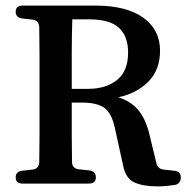

<svg xmlns="http://www.w3.org/2000/svg" viewBox="-20 -655 675 685"><path d="M538 -73Q543 -52 564 -50L601 -46Q625 -44 625 -22Q625 1 603 5Q587 7 572 8.5Q557 10 542 10Q491 10 460 -4Q429 -18 420 -61L389 -202Q377 -254 350.5 -271.5Q324 -289 272 -289H236V-170Q236 -146 236.5 -122.5Q237 -99 237 -76Q238 -54 261 -51L299 -47Q322 -44 322 -22Q322 0 297 0H61Q36 0 36 -22Q36 -44 60 -46L96 -50Q119 -53 120 -76Q120 -100 120.5 -124.5Q121 -149 121 -174V-460Q121 -485 120.5 -509.5Q120 -534 120 -559Q118 -582 96 -585L60 -589Q36 -592 36 -613Q36 -635 61 -635H321Q431 -635 491 -592Q551 -549 551 -474Q551 -405 508.5 -363Q466 -321 402 -308Q444 -295 470.5 -265.5Q497 -236 511 -184ZM236 -338H294Q358 -338 397.5 -369.5Q437 -401 437 -468Q437 -526 404 -556Q371 -586 299 -586H238Q237 -556 236.5 -526Q236 -496 236 -465Z"/></svg>

Font: Song Myung
Style: Regular
Weight: 400
Designer: JIKJI
Foundry: JIKJI
Version: Version 1.00